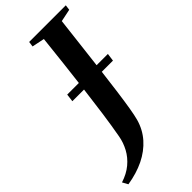

<svg xmlns="http://www.w3.org/2000/svg" viewBox="-373 -799 1015 1015"><g transform="rotate(-45 134.0 -291.5)"><path d="M-74.5 160 -91.5 129Q-43 113.5 -9.8 85.8Q23.5 58 43 21.8Q62.5 -14.5 69.5 -54Q81.5 -119.5 92.5 -198.2Q103.5 -277 114 -362.2Q124.5 -447.5 134.2 -533.2Q144 -619 152.5 -699L82.5 -713.5L86.5 -743H360.5L356.5 -713.5L286.5 -699Q275.5 -605.5 265.5 -520Q255.5 -434.5 246.5 -360Q237.5 -285.5 229.2 -224.5Q221 -163.5 213.5 -118.8Q206 -74 199 -48.5Q183 9 145.2 51.8Q107.5 94.5 51.8 121.8Q-4 149 -74.5 160ZM26.5 -360 32 -404H336L330 -360Z"/></g></svg>

Font: Merriweather 96pt SemiBold
Style: Italic
Weight: 600
Italic angle: -7.8°
Version: Version 2.101